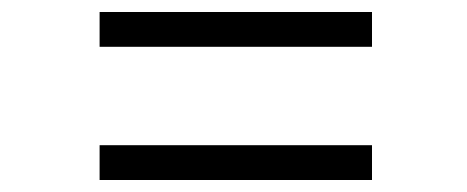

<svg xmlns="http://www.w3.org/2000/svg" viewBox="-20 -403 779 320"><path d="M600 -383V-325H146V-383ZM600 -161V-103H146V-161Z"/></svg>

Font: Antic
Style: Regular
Weight: 400
Designer: Santiago Orozco
Foundry: Typemade
Version: Version 1.0012